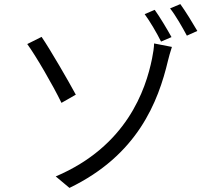

<svg xmlns="http://www.w3.org/2000/svg" viewBox="-20 -871 1040 937"><path d="M252 -10 319 46C651 -114 752 -373 800 -576C803 -588 811 -619 819 -642L732 -659C732 -642 727 -608 722 -585C691 -432 598 -157 252 -10ZM183 -691 113 -656C154 -600 238 -456 280 -369L350 -409C315 -474 226 -628 183 -691ZM735 -823 686 -802C711 -768 746 -709 766 -668L817 -690C796 -728 759 -790 735 -823ZM860 -851 810 -830C837 -796 870 -738 892 -697L943 -720C921 -758 884 -818 860 -851Z"/></svg>

Font: Noto Sans CJK SC DemiLight
Style: Regular
Weight: 350
Designer: Ryoko NISHIZUKA 西塚涼子 (kana, bopomofo & ideographs); Paul D. Hunt (Latin, Greek & Cyrillic); Sandoll Communications 산돌커뮤니
Foundry: Adobe
Version: Version 2.004;hotconv 1.0.118;makeotfexe 2.5.65603